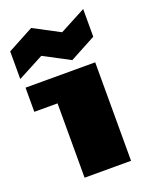

<svg xmlns="http://www.w3.org/2000/svg" viewBox="-149 -887 777 971"><g transform="rotate(-20 240.0 -402.0)"><path d="M0 -580V-729L140 -804L280 -730L420 -804V-655L280 -580L140 -654ZM10 -400V-530H385V0H135V-400Z"/></g></svg>

Font: Stalinist One
Style: Regular
Weight: 400
Designer: Jovanny Lemonad
Foundry: Alexey Maslov, Jovanny Lemonad
Version: Version 3.004